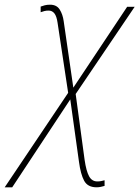

<svg xmlns="http://www.w3.org/2000/svg" viewBox="-109 -557 593 817"><path d="M-89 240 181 -162 136 -460Q132 -488 122.5 -500Q113 -512 98 -512Q88 -512 80 -510Q72 -508 64 -505V-529Q72 -532 81.5 -534.5Q91 -537 104 -537Q132 -537 145 -516.5Q158 -496 162 -467L203 -184L432 -528H464L213 -157L251 123Q258 171 270 193Q282 215 305 215Q315 215 321.5 213.5Q328 212 336 210V234Q329 236 320.5 238Q312 240 302 240Q264 240 249 212Q234 184 227 131L190 -134L-57 240Z"/></svg>

Font: Noto Sans Disp Thin
Style: Italic
Weight: 100
Italic angle: -12°
Designer: Monotype Design Team
Foundry: Monotype Imaging Inc.
Version: Version 2.000;GOOG;noto-source:20170915:90ef993387c0